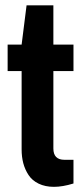

<svg xmlns="http://www.w3.org/2000/svg" viewBox="-20 -690 310 722"><path d="M256.3 -422.7H180.7V-131.6Q180.7 -89.1 222.4 -89.1H256.3V0Q215.5 12.6 182.9 12.6Q150.3 12.6 125.5 0.7Q100.8 -11.3 87.3 -31.9Q73.8 -52.6 67.5 -76.5Q61.3 -100.3 61.3 -128.1V-422.7H8.7V-522.2H61.3L79.9 -669.9H180.7V-522.2H256.3Z"/></svg>

Font: Puralecka Narrow
Style: Bold
Weight: 700
Designer: Hector Gatti, Marcela Romero, Pablo Cosgaya and Nicolas Silva
Version: Version 1.004;PS 001.004;hotconv 1.0.70;makeotf.lib2.5.58329